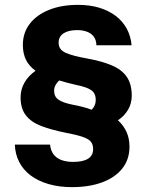

<svg xmlns="http://www.w3.org/2000/svg" viewBox="-20 -759 615 789"><path d="M276.3 10Q222.4 10 179.5 -2.6Q136.6 -15.1 105.9 -38.1Q75.3 -61.1 58.8 -93.5Q42.3 -125.9 41 -164.7H185.9Q188.1 -140.3 200.2 -124.4Q212.3 -108.6 233.1 -101.1Q253.9 -93.7 280.1 -93.7Q321.3 -93.7 342 -106.9Q362.7 -120 362.7 -146.3Q362.7 -166.4 352.1 -178.1Q341.4 -189.7 316.1 -197.8Q290.9 -205.9 244.7 -214.6Q191 -225.7 150.3 -240.9Q109.6 -256.1 87.1 -284Q64.6 -311.9 64.6 -358.6Q64.6 -391.6 80.6 -419.6Q96.7 -447.7 126.1 -468.1Q98.7 -488 86.3 -514.1Q73.9 -540.3 73.9 -574.1Q73.9 -624.3 102.2 -661.1Q130.6 -698 181.6 -718.5Q232.6 -739 300.4 -739Q349.4 -739 388.4 -727.1Q427.4 -715.1 455.9 -693.4Q484.4 -671.6 501 -640.9Q517.6 -610.3 520.7 -572.9H376.1Q375.6 -594.7 365.4 -608.4Q355.1 -622 337.6 -628.6Q320.1 -635.3 296.4 -635.3Q261.4 -635.3 241.1 -622Q220.9 -608.7 220.9 -583.1Q220.9 -554.7 250.1 -541.9Q279.3 -529 337.9 -518.7Q399.6 -507.4 440.1 -490.1Q480.7 -472.7 501.1 -443Q521.4 -413.3 521.4 -365.6Q521.4 -333.9 506.1 -307.8Q490.7 -281.7 464.7 -264.9Q488.1 -243.1 500.1 -216.5Q512.1 -189.9 512.1 -156.4Q512.1 -104 482.8 -66.9Q453.4 -29.7 400.3 -9.9Q347.1 10 276.3 10ZM356.7 -308Q365.4 -317 369.4 -326.5Q373.4 -336 373.4 -348.3Q373.4 -376.4 353.9 -389.2Q334.3 -402 292.6 -410.1Q273.7 -414.4 256.3 -418.9Q238.9 -423.3 223.1 -428.4Q213.3 -419 207.8 -408.4Q202.3 -397.7 202.3 -386.1Q202.3 -362 220.1 -349.5Q237.9 -337 277.9 -328.9Q299.1 -324.9 319.4 -319.8Q339.7 -314.7 356.7 -308Z"/></svg>

Font: Mona Sans ExtraLight
Style: Regular
Weight: 200
Designer: Deni Anggara
Foundry: GitHub
Version: Version 2.000